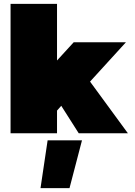

<svg xmlns="http://www.w3.org/2000/svg" viewBox="-20 -694 701 1000"><path d="M35 0V-674H277V-379L364 -474H636L449 -269L646 0H390L299 -143L277 -118V0ZM191 286 228 37H407L342 286Z"/></svg>

Font: Kanit Black
Style: Regular
Weight: 900
Designer: Katatrad Team
Foundry: CadsonDemak
Version: Version 2.000; ttfautohint (v1.8.3)